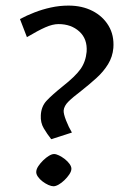

<svg xmlns="http://www.w3.org/2000/svg" viewBox="-20 -644 440 676"><path d="M160.4 -153.9Q145.9 -172.2 134.1 -192.2Q122.2 -212.2 123.7 -238Q125.2 -269 143.7 -289Q162.2 -309 200.7 -340Q245.2 -375 263.5 -400.8Q281.7 -426.5 285 -461.5Q288.2 -506.7 259.5 -532.9Q230.7 -559.2 186 -559.2Q165.4 -559.2 139.6 -547.8Q113.9 -536.4 74.8 -513.2L50.3 -576.9Q74.2 -589.7 101.6 -600.3Q129 -611 159.2 -617.6Q189.4 -624.3 221.3 -624.3Q269 -624.3 305.5 -605.6Q342 -587 362.2 -553.4Q382.4 -519.8 379.1 -475Q376.4 -444 360.5 -418Q344.5 -391.9 320 -369.7Q295.5 -347.4 267.1 -325Q235.6 -301 220.6 -286Q205.6 -271 204.1 -255Q203.4 -243.5 212.6 -219.9Q221.8 -196.3 233.2 -177.3ZM168.3 11.8Q161 11.8 150.4 7.2Q139.8 2.5 129.7 -5.2Q119.6 -12.8 113.2 -22.3Q106.7 -31.7 107.7 -40.3Q108.3 -49.1 115.2 -59.4Q122.1 -69.7 132 -79.4Q141.8 -89.1 152.3 -95.4Q162.7 -101.7 170.3 -101.7Q177.6 -101.7 187.7 -96.8Q197.8 -91.9 207.8 -84.2Q217.8 -76.5 224.7 -67.1Q231.6 -57.6 231.4 -49.3Q231.1 -40.5 223.9 -29.8Q216.7 -19.1 206.8 -9.6Q196.8 0 186.5 5.9Q176.1 11.8 168.3 11.8Z"/></svg>

Font: Ancizar Sans Thin
Style: Italic
Weight: 100
Italic angle: -4°
Designer: Cesar Puertas, Viviana Monsalve, Julian Moncada, Julian Prieto, Jose Castro, Mariel Hernandez, Felipe Aragon, Sara Alarc
Version: Version 8.100